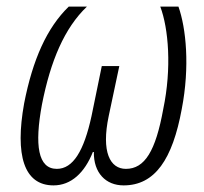

<svg xmlns="http://www.w3.org/2000/svg" viewBox="-20 -551 617 581"><path d="M142 10C195 10 236 -28 261 -91H264C263 -28 300 10 354 10C449 10 502 -69 530 -221C555 -350 543 -466 520 -531H465C490 -465 500 -345 474 -221C451 -94 418 -40 361 -40C313 -40 286 -91 309 -200L341 -351H288L257 -200C234 -94 201 -40 152 -40C95 -40 84 -111 107 -235C133 -367 175 -466 243 -531H188C122 -467 79 -371 53 -238C25 -82 52 10 142 10Z"/></svg>

Font: Noto Sans Condensed Light
Style: Italic
Weight: 300
Width: 3
Italic angle: -12°
Designer: Monotype Design Team
Foundry: Monotype Imaging Inc.
Version: Version 2.013